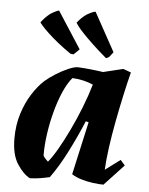

<svg xmlns="http://www.w3.org/2000/svg" viewBox="-52 -754 628 809"><g transform="rotate(5 262.0 -349.5)"><path d="M104.6 12Q75.9 -2.8 50.6 -42.1Q25.3 -81.3 25.3 -149.5Q25.3 -206 40.3 -253.8Q55.2 -301.7 79.1 -339.2Q103 -376.7 129.2 -400.6Q148.4 -417.3 174.3 -433.5Q200.2 -449.7 225.4 -460.6Q250.7 -471.5 266.4 -471.5Q292.9 -470.1 319.9 -467.3Q346.9 -464.6 372.8 -460.6L456.9 -481L490 -469Q478.3 -423.3 466.4 -368.6Q454.5 -313.9 443.6 -256.8Q432.7 -199.6 425.4 -146.4Q418 -93.2 416 -51.1L479.3 -98.2L498.4 -76.3L415.9 12Q397.3 12 371.8 8.7Q346.3 5.3 321.9 -2Q297.4 -9.2 280.9 -20.5L330.8 -244.5L318.6 -247.5Q304.8 -214.2 289.1 -180.4Q273.4 -146.5 257 -114.3Q240.6 -82 223.1 -53Q205.6 -24 188.3 0Q169.6 4.5 148 8Q126.4 11.5 104.6 12ZM174.5 -64.2Q191.8 -84.5 213.4 -121.9Q235 -159.3 257.8 -206.8Q280.7 -254.3 300.7 -305.4Q320.8 -356.5 334.6 -403.9Q314.9 -412.9 291.8 -418Q268.8 -423 246.6 -423.9Q226.4 -399.9 209.5 -361.3Q192.6 -322.7 180.2 -276.5Q167.7 -230.2 160.9 -183.1Q154 -136 154 -96.4Q154 -94.3 154 -92.3Q154 -90.3 154 -87.8Q157.6 -81.5 163.2 -75.2Q168.9 -68.9 174.5 -64.2ZM380.3 -519.8Q345.6 -549.3 320 -573.6Q294.5 -597.9 277.7 -615.6Q261 -633.4 252.8 -644.4Q244.6 -655.5 243.6 -657.9Q252.3 -669.1 261.6 -678.1Q270.9 -687.2 282.8 -695.5Q293.6 -701.8 304.3 -706.6Q315.1 -711.4 319.6 -710.9L409.6 -547.4L393.8 -526.9Q391.9 -525.2 388.1 -523.1Q384.3 -520.9 380.3 -519.8ZM242.6 -523.9 229.6 -525.4Q198.3 -546.8 173 -567.2Q147.8 -587.7 129.9 -604.7Q112.1 -621.6 102.3 -632.9Q92.5 -644.1 92 -646.5Q100.7 -657.7 110.2 -667.7Q119.8 -677.7 131.2 -686Q142 -692.8 152.5 -697.8Q163.1 -702.9 166 -702.4L266.4 -547.1Z"/></g></svg>

Font: Labrada
Style: Italic
Weight: 400
Italic angle: -7°
Designer: Mercedes Jáuregui
Foundry: Omnibus-Type Team
Version: Version 1.000